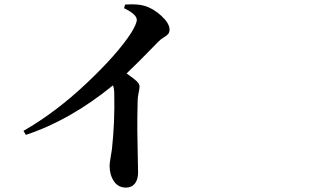

<svg xmlns="http://www.w3.org/2000/svg" viewBox="-20 -812 1540 882"><path d="M549.8 -774.4 554.7 -791Q612.3 -794.9 643.6 -785.2Q684.6 -773.4 721.7 -738.8Q758.8 -704.1 758.8 -676.8Q758.8 -663.1 752.4 -655.8Q746.1 -648.4 731.4 -639.6Q716.8 -630.9 707 -620.1Q604.5 -514.6 561.5 -474.6Q592.8 -453.1 606.9 -439.9Q621.1 -426.8 621.1 -414.1Q621.1 -406.2 616.7 -385.7Q612.3 -365.2 612.3 -348.6Q610.4 -267.6 610.8 -214.8Q611.3 -162.1 612.8 -97.7Q614.3 -33.2 614.3 -19.5Q614.3 12.7 599.6 31.2Q585 49.8 558.6 49.8Q522.5 49.8 502.9 20Q483.4 -9.8 483.4 -50.8Q483.4 -60.5 487.8 -86.4Q492.2 -112.3 494.1 -126Q507.8 -250 504.9 -380.9Q504.9 -404.3 499 -419.9Q302.7 -259.8 98.6 -192.4L87.9 -210.9Q236.3 -295.9 377.9 -429.7Q519.5 -563.5 582 -660.2Q608.4 -703.1 608.4 -720.7Q608.4 -746.1 549.8 -774.4Z"/></svg>

Font: Bpmf Zihi Serif Bold
Style: Bold
Weight: 700
Foundry: But Ko
Version: Version 1.320